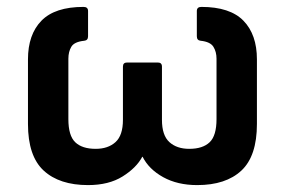

<svg xmlns="http://www.w3.org/2000/svg" viewBox="-20 -524 825 556"><path d="M235 12Q152 12 106.5 -30Q61 -72 61 -165V-352Q61 -424 100 -464Q139 -504 222 -504Q235 -504 235 -492V-419Q235 -407 224 -406Q195 -403 186.5 -388.5Q178 -374 178 -354V-179Q178 -131 198 -112Q218 -93 257 -93Q293 -93 314.5 -112.5Q336 -132 336 -177V-331Q336 -343 348 -343H437Q449 -343 449 -331V-177Q449 -132 470.5 -112.5Q492 -93 528 -93Q567 -93 587 -112Q607 -131 607 -179V-354Q607 -374 598 -388.5Q589 -403 561 -406Q550 -407 550 -419V-492Q550 -504 563 -504Q646 -504 685 -464Q724 -424 724 -352V-165Q724 -72 679 -30Q634 12 551 12Q494 12 452.5 -11Q411 -34 393 -70H392Q375 -38 335 -13Q295 12 235 12Z"/></svg>

Font: Sofia Sans
Style: Bold
Weight: 700
Designer: Botio Nikoltchev, Ani Petrova
Foundry: lettersoup
Version: Version 4.100; ttfautohint (v1.8.4.7-5d5b)